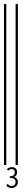

<svg xmlns="http://www.w3.org/2000/svg" viewBox="-20 -832 122 968"><path d="M0 0V-811.5H11.7V0ZM58.6 0V-811.5H70.3V0ZM39.1 116.2Q31.2 116.2 23.4 112.3Q16.6 109.4 11.7 104.5L18.6 94.7L19.5 93.8L20.5 94.7Q21.5 96.7 21.5 97.7Q22.5 98.6 23.4 100.6Q27.3 102.5 30.3 104.5Q34.2 105.5 39.1 105.5Q48.8 105.5 53.7 100.6Q58.6 94.7 58.6 85Q58.6 75.2 51.8 70.3Q45.9 65.4 35.2 65.4Q33.2 65.4 29.3 65.4V56.6Q43.9 56.6 49.8 50.8Q54.7 44.9 54.7 36.1Q54.7 29.3 50.8 25.4Q46.9 20.5 40 20.5Q29.3 20.5 21.5 28.3L14.6 21.5Q24.4 10.7 40 10.7Q52.7 10.7 59.6 17.6Q66.4 25.4 66.4 36.1Q66.4 44.9 62.5 50.8Q58.6 57.6 50.8 59.6Q59.6 62.5 64.5 69.3Q70.3 76.2 70.3 85.9Q70.3 93.8 66.4 100.6Q62.5 107.4 55.7 111.3Q48.8 116.2 39.1 116.2Z"/></svg>

Font: Libre Barcode EAN13 Text
Style: Regular
Weight: 400
Version: Version 1.008; ttfautohint (v1.8.3)